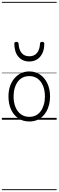

<svg xmlns="http://www.w3.org/2000/svg" viewBox="-20 -1287 629 2064"><path d="M295 19Q227 19 176.5 -15.5Q126 -50 98.5 -110.5Q71 -171 71 -250Q71 -310 87.5 -359Q104 -408 134.5 -444Q165 -480 205.5 -499.5Q246 -519 295 -519Q361 -519 411 -485Q461 -451 489.5 -390Q518 -329 518 -250Q518 -202 507.5 -161Q497 -120 478 -87Q459 -54 432 -30Q405 -6 370.5 6.5Q336 19 295 19ZM295 -31Q334 -31 365 -46.5Q396 -62 417.5 -91.5Q439 -121 451 -161.5Q463 -202 463 -250Q463 -315 442.5 -364.5Q422 -414 384.5 -441.5Q347 -469 295 -469Q256 -469 224.5 -453.5Q193 -438 171.5 -409Q150 -380 138 -339.5Q126 -299 126 -250Q126 -185 146.5 -135.5Q167 -86 205 -58.5Q243 -31 295 -31ZM295 -626Q222 -626 178.5 -676Q135 -726 134 -816Q133 -826 138.5 -831.5Q144 -837 157 -837Q169 -837 174 -831.5Q179 -826 180 -816Q183 -753 212.5 -717.5Q242 -682 295 -682Q348 -682 377.5 -717.5Q407 -753 410 -816Q411 -826 415.5 -831.5Q420 -837 433 -837Q446 -837 451.5 -831.5Q457 -826 456 -816Q456 -757 435.5 -714.5Q415 -672 379 -649Q343 -626 295 -626ZM0 747H589V757H0ZM0 -20H589V0H0ZM0 -505H589V-500H0ZM0 -1267H589V-1257H0Z"/></svg>

Font: Playwrite VN Guides
Style: Regular
Weight: 400
Designer: Veronika Burian, José Scaglione
Foundry: TypeTogether
Version: Version 1.003